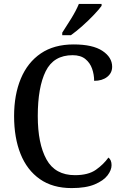

<svg xmlns="http://www.w3.org/2000/svg" viewBox="-20 -951 626 981"><path d="M346 10Q249 10 183.5 -36Q118 -82 85 -164.5Q52 -247 52 -358Q52 -467 86.5 -549.5Q121 -632 188.5 -678Q256 -724 356 -724Q454 -724 503.5 -691Q553 -658 553 -610Q553 -578 527.5 -558Q502 -538 461 -538Q461 -570 450.5 -600Q440 -630 416 -649.5Q392 -669 351 -669Q254 -669 213.5 -587Q173 -505 173 -358Q173 -217 217.5 -136.5Q262 -56 363 -56Q431 -56 470 -83.5Q509 -111 534 -146Q550 -134 550 -107Q550 -82 529.5 -55Q509 -28 464 -9Q419 10 346 10ZM298 -784Q319 -816 344 -856.5Q369 -897 383 -931H499V-921Q487 -904 460 -875.5Q433 -847 401 -818.5Q369 -790 342 -771H298Z"/></svg>

Font: Noto Serif Tamil SemiCondensed Medium
Style: Italic
Weight: 500
Width: 4
Italic angle: -12°
Designer: Indian Type Foundry, Tom Grace, and the Monotype Design Team
Foundry: Monotype Imaging Inc.
Version: Version 2.003; ttfautohint (v1.8.4.7-5d5b)